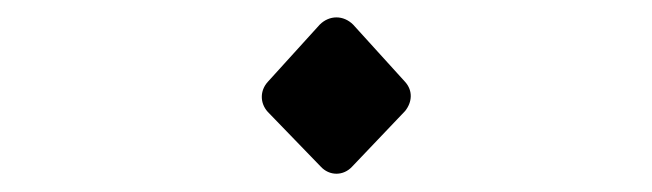

<svg xmlns="http://www.w3.org/2000/svg" viewBox="-20 -507 740 218"><path d="M380 -318 440 -381C448 -391 449 -404 440 -414L381 -479C370 -490 354 -490 343 -479L284 -414C275 -404 275 -390 284 -380L344 -318C354 -307 370 -307 380 -318Z"/></svg>

Font: Kawkab Mono Light
Style: Bold
Weight: 400
Monospace: yes
Designer: Abdullah Arif
Foundry: Abdullah Arif
Version: Version 1.000;PS 000.500;hotconv 1.0.88;makeotf.lib2.5.64775